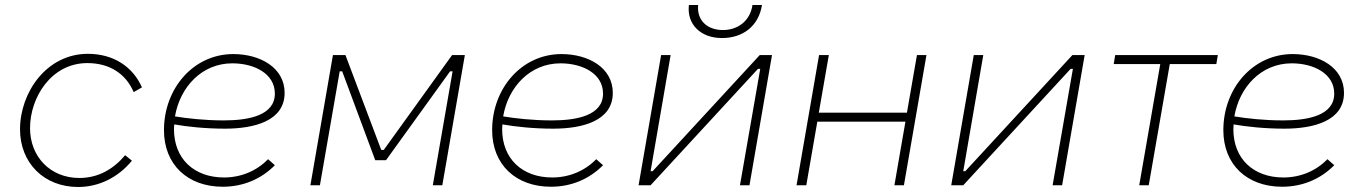

<svg xmlns="http://www.w3.org/2000/svg" viewBox="-20 -740 5443 767"><path d="M292 7C374 7 451 -30 507 -98L480 -120C432 -63 371 -29 297 -29C181 -29 100 -114 100 -228C100 -351 185 -488 329 -488C418 -488 483 -445 514 -372L547 -391C511 -473 434 -525 331 -525C167 -525 60 -372 60 -223C60 -90 155 7 292 7Z M870 6C950 6 1023 -24 1078 -80L1051 -104C1006 -58 944 -31 875 -31C755 -31 675 -106 675 -224L676 -243C728 -234 799 -226 879 -226C996 -226 1117 -257 1117 -369C1117 -470 1019 -524 912 -524C753 -524 635 -387 635 -220C635 -83 729 6 870 6ZM679 -275C699 -392 786 -487 908 -487C996 -487 1078 -446 1078 -366C1078 -279 974 -259 874 -259C797 -259 728 -267 679 -275Z M1220 0H1258L1337 -455H1347L1479 -100H1522L1778 -455H1788L1709 0H1747L1837 -520H1786L1513 -141H1503L1360 -520H1310Z M2181 6C2261 6 2334 -24 2389 -80L2362 -104C2317 -58 2255 -31 2186 -31C2066 -31 1986 -106 1986 -224L1987 -243C2039 -234 2110 -226 2190 -226C2307 -226 2428 -257 2428 -369C2428 -470 2330 -524 2223 -524C2064 -524 1946 -387 1946 -220C1946 -83 2040 6 2181 6ZM1990 -275C2010 -392 2097 -487 2219 -487C2307 -487 2389 -446 2389 -366C2389 -279 2285 -259 2185 -259C2108 -259 2039 -267 1990 -275Z M2531 0H2579L3008 -465H3017L2936 0H2974L3064 -520H3015L2587 -56H2579L2659 -520H2621ZM2864 -588C2949 -588 3011 -637 3024 -720H2986C2977 -657 2928 -620 2868 -620C2802 -620 2763 -662 2769 -720H2732C2723 -643 2779 -588 2864 -588Z M3643 -520 3603 -290H3251L3291 -520H3252L3162 0H3201L3245 -254H3597L3553 0H3591L3681 -520Z M3780 0H3828L4257 -465H4266L4185 0H4223L4313 -520H4264L3836 -56H3828L3908 -520H3870Z M4429 -484H4615L4531 0H4569L4653 -484H4839L4845 -520H4435Z M5102 6C5182 6 5255 -24 5310 -80L5283 -104C5238 -58 5176 -31 5107 -31C4987 -31 4907 -106 4907 -224L4908 -243C4960 -234 5031 -226 5111 -226C5228 -226 5349 -257 5349 -369C5349 -470 5251 -524 5144 -524C4985 -524 4867 -387 4867 -220C4867 -83 4961 6 5102 6ZM4911 -275C4931 -392 5018 -487 5140 -487C5228 -487 5310 -446 5310 -366C5310 -279 5206 -259 5106 -259C5029 -259 4960 -267 4911 -275Z"/></svg>

Font: Fixel Display 20240404 ExLight
Style: Italic
Weight: 200
Italic angle: -10°
Designer: AlfaBravo + MacPaw
Foundry: Kyrylo Tkachov, Marchela Mozhyna, Serhii Makarenko, Maria Weinstein, Zakhar Kryvoshyya
Version: Version 1.211;Glyphs 3.2 (3225)